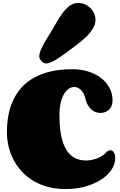

<svg xmlns="http://www.w3.org/2000/svg" viewBox="-20 -1255 804 1287"><path d="M419.4 12.2Q355.5 12.2 301.8 -2.2Q248 -16.6 204.3 -42.5Q160.6 -68.4 127.4 -104Q94.2 -139.6 71.8 -182.1Q49.3 -224.6 37.8 -272.2Q26.4 -319.8 26.4 -370.1Q26.4 -427.7 36.1 -481.2Q45.9 -534.7 67.4 -581.5Q88.9 -628.4 123 -667Q157.2 -705.6 206.1 -733.2Q254.9 -760.7 319.1 -775.9Q383.3 -791 465.3 -791Q519.5 -791 568.4 -776.4Q617.2 -761.7 654.1 -734.6Q690.9 -707.5 712.6 -668.7Q734.4 -629.9 734.4 -582Q734.4 -562.5 728.3 -546.9Q722.2 -531.2 711.2 -520.5Q700.2 -509.8 685.3 -503.9Q670.4 -498 653.3 -498Q638.2 -498 623 -502.9Q607.9 -507.8 594.2 -519.3Q580.6 -530.8 569.6 -549.1Q558.6 -567.4 552.2 -594.2Q543.5 -632.3 522.5 -652.1Q501.5 -671.9 477.5 -671.9Q459.5 -671.9 441.7 -660.6Q423.8 -649.4 409.9 -626.2Q396 -603 387.2 -567.4Q378.4 -531.7 378.4 -482.9Q378.4 -418.5 385.7 -370.8Q393.1 -323.2 406 -289.6Q418.9 -255.9 436.3 -234.4Q453.6 -212.9 473.6 -200.7Q493.7 -188.5 515.1 -183.8Q536.6 -179.2 558.1 -179.2Q580.1 -179.2 601.1 -184.3Q622.1 -189.5 639.4 -197Q656.7 -204.6 669.2 -213.1Q681.6 -221.7 687.5 -229Q694.8 -238.8 703.4 -243.4Q711.9 -248 719.2 -248Q732.9 -248 742.7 -233.9Q752.4 -219.7 752.4 -194.8Q752.4 -155.8 728.3 -118.7Q704.1 -81.5 660.2 -52.5Q616.2 -23.4 554.9 -5.6Q493.7 12.2 419.4 12.2ZM243.2 -877Q243.2 -887.2 246.1 -899.2Q249 -911.1 256.3 -927.5Q263.7 -943.8 275.9 -965.8Q288.1 -987.8 307.1 -1017.6Q330.6 -1054.7 352.1 -1093.3Q373.5 -1131.8 396.2 -1163.3Q418.9 -1194.8 444.8 -1214.8Q470.7 -1234.9 503.9 -1234.9Q530.3 -1234.9 551.5 -1224.9Q572.8 -1214.8 588.1 -1199Q603.5 -1183.1 611.8 -1163.1Q620.1 -1143.1 620.1 -1123Q620.1 -1100.6 610.6 -1079.3Q601.1 -1058.1 585 -1037.8Q568.8 -1017.6 548.1 -998.8Q527.3 -980 504.9 -962.4Q482.4 -944.8 460.2 -929Q438 -913.1 418.9 -898.9Q369.6 -861.8 338.4 -845.7Q307.1 -829.6 290 -829.6Q281.2 -829.6 272.7 -834Q264.2 -838.4 257.6 -845.5Q251 -852.5 247.1 -860.8Q243.2 -869.1 243.2 -877Z"/></svg>

Font: Corben
Style: Bold
Weight: 700
Designer: vernon adams
Foundry: vernon adams
Version: Version 1.101; ttfautohint (v1.6)